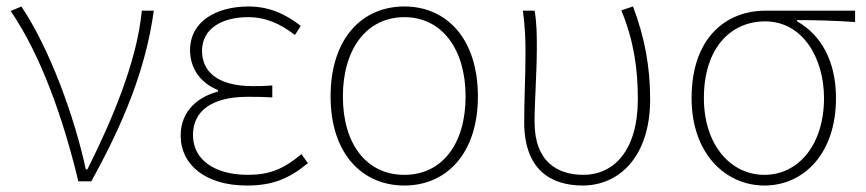

<svg xmlns="http://www.w3.org/2000/svg" viewBox="-20 -560 2674 593"><path d="M222 0H262C361 -179 430 -345 455 -527H418C403 -368 324 -185 250 -37H245C209 -204 132 -412 46 -540L13 -526C108 -387 176 -191 222 0Z M742 13C821 13 871 -7 931 -56L911 -84C855 -37 811 -20 746 -20C642 -20 576 -67 576 -143C576 -217 634 -261 745 -261C770 -261 790 -261 821 -259V-296C794 -294 781 -294 761 -294C649 -294 604 -341 604 -403C604 -474 669 -507 746 -507C801 -507 845 -487 891 -452L909 -480C863 -516 812 -540 748 -540C648 -540 567 -494 567 -405C567 -350 598 -304 653 -282V-277C595 -262 538 -220 538 -141C538 -51 615 13 742 13Z M1229 13C1359 13 1456 -86 1456 -262C1456 -441 1359 -540 1229 -540C1098 -540 1001 -441 1001 -262C1001 -86 1098 13 1229 13ZM1229 -20C1112 -20 1039 -115 1039 -262C1039 -408 1112 -507 1229 -507C1345 -507 1418 -408 1418 -262C1418 -115 1345 -20 1229 -20Z M1780 13C1891 13 1988 -75 1988 -253C1988 -351 1972 -443 1935 -540L1899 -528C1939 -431 1950 -343 1950 -254C1950 -93 1874 -20 1782 -20C1703 -20 1631 -59 1631 -184C1631 -245 1638 -338 1638 -409C1638 -453 1638 -489 1631 -527H1595C1602 -474 1603 -438 1603 -396C1603 -325 1599 -254 1599 -183C1599 -38 1679 13 1780 13Z M2341 13C2461 13 2562 -84 2562 -257C2562 -371 2516 -452 2442 -494V-498C2503 -498 2560 -496 2621 -492V-527H2344C2224 -527 2116 -445 2116 -257C2116 -84 2222 13 2341 13ZM2341 -20C2236 -20 2154 -113 2154 -257C2154 -413 2238 -494 2343 -494C2459 -494 2525 -381 2525 -257C2525 -113 2446 -20 2341 -20Z"/></svg>

Font: Source Han Sans JP VF
Style: Regular
Weight: 250
Designer: Ryoko NISHIZUKA 西塚涼子 (kana, bopomofo & ideographs); Paul D. Hunt (Latin, Greek & Cyrillic); Sandoll Communications 산돌커뮤니
Foundry: Adobe
Version: Version 2.004;hotconv 1.0.118;makeotfexe 2.5.65603